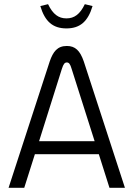

<svg xmlns="http://www.w3.org/2000/svg" viewBox="-20 -899 640 919"><path d="M218 -605 21 0H96L147 -161H453L504 0H578L381 -605C363 -657 340 -679 300 -679C254 -679 234 -651 218 -605ZM167 -223 276 -569C284 -594 290 -600 300 -600C310 -600 316 -593 323 -569L433 -223ZM173 -870 210 -879C233 -831 260 -811 298 -811C336 -811 363 -831 386 -879L423 -870C401 -796 363 -763 298 -763C233 -763 195 -796 173 -870Z"/></svg>

Font: LT Wave Mono Light
Style: Regular
Weight: 300
Designer: Daniel Lyons
Version: Version 2.5 (Glyphs App)